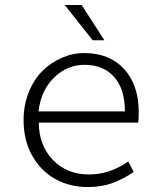

<svg xmlns="http://www.w3.org/2000/svg" viewBox="-20 -734 640 767"><path d="M350.1 -573.2 238.8 -713.9H306.2L397 -573.2ZM330.1 13.2Q259.3 13.2 201.7 -18.3Q144 -49.8 109.1 -111.3Q74.2 -172.9 74.2 -253.9Q74.2 -314 94.7 -365.2Q115.2 -416.5 149.2 -450.2Q183.1 -483.9 226.6 -502.9Q270 -522 316.9 -522Q417.5 -522 475.8 -458.3Q534.2 -394.5 534.2 -285.2Q534.2 -257.3 532.2 -244.1H134.8Q135.7 -152.3 191.7 -94.7Q247.6 -37.1 335.9 -37.1Q418.5 -37.1 492.2 -88.9L514.2 -46.9Q472.7 -19 429.4 -2.9Q386.2 13.2 330.1 13.2ZM133.8 -289.1H479Q479 -378.4 435.8 -426.8Q392.6 -475.1 316.9 -475.1Q248.5 -475.1 196 -424.1Q143.6 -373 133.8 -289.1Z"/></svg>

Font: Office Code Pro D Light
Style: Regular
Weight: 300
Designer: Nathan Rutzky & Paul D. Hunt
Foundry: Adobe Systems Incorporated
Version: Version 1.004;PS 001.004;hotconv 1.0.70;makeotf.lib2.5.58329